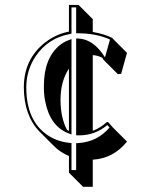

<svg xmlns="http://www.w3.org/2000/svg" viewBox="-20 -676 596 767"><path d="M255.4 -656.2H293.9L350.6 -599.6V-548.3Q397.9 -540 428.7 -524.4L430.7 -521.5L487.3 -464.8L463.9 -380.9L450.7 -379.9L394 -436.5Q391.1 -441.4 388.7 -445.3Q369.6 -455.1 350.6 -455.6V-153.3Q379.4 -164.1 407.2 -188.5H411.6L430.7 -167L487.3 -110.4Q433.1 -43 350.6 -38.1V70.3H312L255.4 13.7V-52.7Q220.7 -67.4 195.3 -92.8L139.2 -148.9Q75.7 -213.4 75.2 -327.1Q75.2 -439 159.7 -505.9Q203.1 -539.6 255.4 -549.8ZM248 -156.7Q252.4 -154.8 255.4 -153.3V-401.9Q221.7 -351.1 221.7 -275.9Q222.2 -204.6 248 -156.7ZM265.6 -138.7 252 -144Q179.2 -172.9 160.2 -272.9Q154.8 -301.3 155.3 -332.5Q155.3 -443.4 218.8 -495.6Q234.9 -508.3 252 -514.6L265.6 -520ZM265.6 -646.5V-541.5L257.3 -539.6Q170.9 -523.4 121.6 -450.2Q85.4 -395.5 85 -327.1Q85 -192.4 171.9 -134.8Q209.5 -110.4 256.3 -105.5L265.6 -104.5V3.4H284.2V-104L293.5 -104.5Q368.7 -109.4 417.5 -166.5L408.7 -176.3Q359.4 -135.7 297.9 -135.3H293.9L284.2 -135.7V-522.5L294.4 -522Q354 -519 399.4 -446.8L419.4 -518.1Q365.7 -542.5 293.9 -543H284.2V-646.5Z"/></svg>

Font: Linux Biolinum Shadow O
Style: Regular
Weight: 400
Designer: Philipp H. Poll
Foundry: Philipp H. Poll
Version: Version 1.0.4